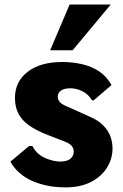

<svg xmlns="http://www.w3.org/2000/svg" viewBox="-20 -809 539 839"><path d="M266.1 9.8Q185.1 9.8 121.3 -18.1Q57.6 -45.9 25.4 -102.5L106.9 -170.9H121.6Q139.6 -135.3 176 -119.1Q212.4 -103 243.7 -103Q272.9 -103 287.6 -115.2Q302.2 -127.4 302.2 -147Q302.2 -155.8 298.3 -163.8Q294.4 -171.9 285.4 -178.7Q276.4 -185.5 260.3 -191.4L188.5 -219.2Q139.2 -238.3 107.7 -260.5Q76.2 -282.7 60.8 -312Q45.4 -341.3 45.4 -380.9Q45.4 -453.1 101.3 -495.6Q157.2 -538.1 252 -538.1Q296.4 -538.1 337.6 -528.8Q378.9 -519.5 412.4 -497.6Q445.8 -475.6 467.3 -437.5L389.6 -370.6H382.3Q365.7 -397.9 339.6 -410.6Q313.5 -423.3 287.1 -423.3Q270.5 -423.3 258.1 -418.9Q245.6 -414.6 239 -406.2Q232.4 -397.9 232.4 -385.7Q232.4 -374.5 240.7 -363.8Q249 -353 277.3 -341.8L370.6 -299.8Q407.7 -284.2 429.9 -262.2Q452.1 -240.2 461.9 -214.4Q471.7 -188.5 471.7 -160.6Q471.7 -115.2 447.5 -76.4Q423.3 -37.6 377.7 -13.9Q332 9.8 266.1 9.8ZM199.2 -589.4 284.2 -789.1H463.9L297.4 -589.4Z"/></svg>

Font: Comme ExtraBold
Style: Regular
Weight: 800
Version: Version 1.000;gftools[0.9.27]